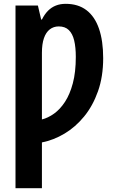

<svg xmlns="http://www.w3.org/2000/svg" viewBox="-20 -743 595 1003"><path d="M323 -723Q388 -723 431.5 -690Q475 -657 497 -593.5Q519 -530 519 -439Q519 -343 492 -266.5Q465 -190 419.5 -134.5Q374 -79 317 -45Q260 -11 199 1V240H61V-714H178L195 -641H199Q213 -669 231 -687Q249 -705 272 -714Q295 -723 323 -723ZM287 -605Q260 -605 240 -589.5Q220 -574 209.5 -543.5Q199 -513 199 -467V-119Q231 -127 262.5 -149.5Q294 -172 319.5 -211Q345 -250 360.5 -308Q376 -366 376 -446Q376 -496 367.5 -531.5Q359 -567 339.5 -586Q320 -605 287 -605Z"/></svg>

Font: Noto Sans Display ExtraCondensed
Style: Bold
Weight: 700
Width: 2
Designer: Monotype Design Team
Foundry: Monotype Imaging Inc.
Version: Version 2.003